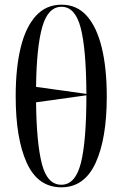

<svg xmlns="http://www.w3.org/2000/svg" viewBox="-20 -790 523 820"><path d="M242 10Q142 10 94.5 -94Q47 -198 47 -379Q47 -500 68.5 -587.5Q90 -675 133.5 -722.5Q177 -770 243 -770Q308 -770 350.5 -722.5Q393 -675 414.5 -587Q436 -499 436 -378Q436 -197 388 -93.5Q340 10 242 10ZM349 -389Q348 -582 324.5 -671.5Q301 -761 243 -761Q185 -761 160.5 -675Q136 -589 134 -419ZM242 -1Q302 -1 325.5 -94Q349 -187 349 -383L134 -353Q136 -178 159 -89.5Q182 -1 242 -1Z"/></svg>

Font: Noto Serif Display ExtraCondensed
Style: Regular
Weight: 400
Width: 2
Designer: Monotype Design Team
Foundry: Monotype Imaging Inc.
Version: Version 2.009